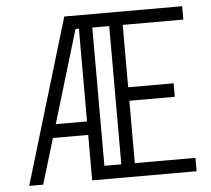

<svg xmlns="http://www.w3.org/2000/svg" viewBox="-50 -735 869 789"><g transform="rotate(-5 384.5 -340.5)"><path d="M729.5 0H298.8V-187.5H153.3L96.7 0H39.1L243.2 -680.7H729.5V-625.5H479.5V-368.2H667V-312.5H479.5V-55.2H729.5ZM298.8 -243.2V-625.5H284.7L169.9 -243.2ZM423.8 -55.2V-625.5H354V-55.2Z"/></g></svg>

Font: X Company
Style: Regular
Weight: 400
Designer: GGBotNet
Foundry: GGBotNet
Version: 0.90